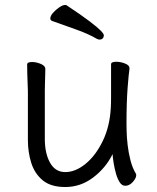

<svg xmlns="http://www.w3.org/2000/svg" viewBox="-20 -733 630 771"><path d="M397 -591Q397 -584 392.5 -579Q388 -574 380 -574Q375 -574 369 -577Q335 -597 287 -614Q239 -631 189 -649Q182 -652 182 -659Q182 -669 193 -681.5Q204 -694 218 -703.5Q232 -713 241 -713Q245 -713 247 -712Q309 -671 341 -646.5Q373 -622 385 -609.5Q397 -597 397 -591ZM500 -457Q497 -439 492.5 -381Q488 -323 488 -237Q488 -229 488.5 -205.5Q489 -182 492.5 -151Q496 -120 504 -89Q512 -58 526 -35Q527 -33 527 -29Q527 -18 513.5 -2.5Q500 13 483 13Q470 13 461 -0.5Q452 -14 446 -35Q440 -56 436.5 -77.5Q433 -99 432 -114Q405 -59 354.5 -20.5Q304 18 242 18Q184 18 151.5 -9Q119 -36 105.5 -79Q92 -122 92 -171V-368Q92 -374 91 -395Q90 -416 89.5 -439.5Q89 -463 89 -474Q89 -484 109 -484Q125 -484 143.5 -476.5Q162 -469 162 -456Q162 -448 161.5 -431.5Q161 -415 160.5 -397.5Q160 -380 160 -368V-175Q160 -117 181 -79.5Q202 -42 242 -42Q283 -42 323.5 -75Q364 -108 392.5 -166.5Q421 -225 425 -301Q426 -317 426 -343V-475Q426 -485 447 -485Q464 -485 482 -478Q500 -471 500 -459Z"/></svg>

Font: Klee One SemiBold
Style: Regular
Weight: 600
Designer: Fontworks Inc.
Foundry: Fontworks Inc.
Version: Version 1.00;January 12, 2022;FontCreator 13.0.0.2683 64-bit